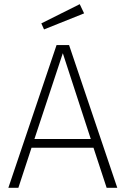

<svg xmlns="http://www.w3.org/2000/svg" viewBox="-20 -900 602 920"><path d="M383 -836 362 -880 178 -788 191 -759ZM491 0H542L311 -684H251L20 0H68L131 -192H428ZM145 -234 281 -645 415 -234Z"/></svg>

Font: Fira Sans ExtraLight
Style: Regular
Weight: 200
Designer: bBox Type GmbH & Carrois Corporate GbR & Edenspiekermann AG
Foundry: bBox Type GmbH & Carrois Corporate GbR & Edenspiekermann AG
Version: Version 4.300;PS 004.300;hotconv 1.0.88;makeotf.lib2.5.64775